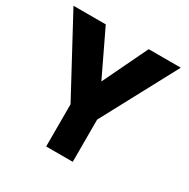

<svg xmlns="http://www.w3.org/2000/svg" viewBox="-169 -798 920 935"><g transform="rotate(30 291.0 -330.0)"><path d="M210 -237.5 -17.5 -660H164L284.5 -408.5L405.5 -660H586L359.5 -237.5V0H210Z"/></g></svg>

Font: League Spartan Thin
Style: Bold
Weight: 700
Version: Version 2.002